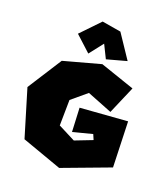

<svg xmlns="http://www.w3.org/2000/svg" viewBox="-145 -866 845 966"><g transform="rotate(20 278.0 -383.5)"><path d="M142 -667 238 -767 339 -750 424 -623 318 -594 283 -665 225 -591ZM430 -353 494 -502 310 -565 112 -511 -5 -328 71 -76 284 0 538 -95 530 -339 277 -320 283 -192 387 -219 399 -191 306 -155 214 -202 216 -339 296 -406Z"/></g></svg>

Font: Super Mario
Style: Regular
Weight: 400
Version: Version 1.0